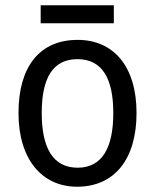

<svg xmlns="http://www.w3.org/2000/svg" viewBox="-20 -697 586 727"><path d="M411 -677H134V-609H411ZM497 -269C497 -448 408 -546 274 -546C131 -546 50 -446 50 -269C50 -95 138 10 272 10C414 10 497 -95 497 -269ZM138 -269C138 -400 179 -473 273 -473C367 -473 409 -400 409 -269C409 -138 367 -62 274 -62C180 -62 138 -138 138 -269Z"/></svg>

Font: Noto Sans Ethiopic SemiCondensed
Style: Regular
Weight: 400
Width: 4
Designer: Monotype Design Team
Foundry: Monotype Imaging Inc.
Version: Version 2.102